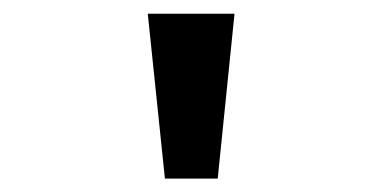

<svg xmlns="http://www.w3.org/2000/svg" viewBox="-20 -720 540 280"><path d="M220.5 -459.5 195.5 -700H322L297.5 -459.5Z"/></svg>

Font: Trispace Medium
Style: Regular
Weight: 500
Designer: Tyler Finck
Foundry: Etcetera Type Company
Version: Version 1.210; ttfautohint (v1.8.3)